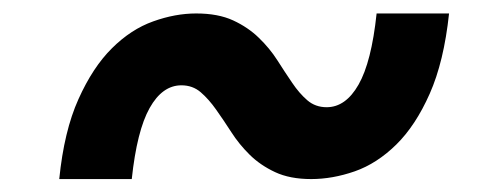

<svg xmlns="http://www.w3.org/2000/svg" viewBox="-20 -433 763 291"><path d="M475.1 -270.5Q503.9 -270.5 523.4 -304.7Q543 -338.9 550.8 -412.6H660.6Q652.8 -339.4 631.3 -291Q609.9 -242.7 580.6 -213.9Q551.3 -185.1 517.6 -173.3Q483.9 -161.6 451.7 -161.6Q419.4 -161.6 397 -172.1Q374.5 -182.6 358.4 -198.5Q342.3 -214.4 330.6 -232.7Q318.8 -251 307.6 -266.8Q296.4 -282.7 284.2 -293.2Q272 -303.7 254.9 -303.7Q226.1 -303.7 206.8 -269.3Q187.5 -234.9 179.7 -161.6H69.8Q77.1 -234.4 98.9 -282.7Q120.6 -331.1 149.7 -359.9Q178.7 -388.7 212.2 -400.6Q245.6 -412.6 277.3 -412.6Q310.5 -412.6 333.3 -402.1Q356 -391.6 372.3 -375.7Q388.7 -359.9 400.4 -341.6Q412.1 -323.2 422.9 -307.4Q433.6 -291.5 445.8 -281Q458 -270.5 475.1 -270.5Z"/></svg>

Font: Proza Libre
Style: Bold Italic
Weight: 700
Designer: Jasper de Waard
Foundry: Jasper de Waard
Version: Version 1.000; ttfautohint (v1.4.1.8-43bc)